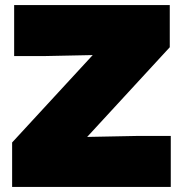

<svg xmlns="http://www.w3.org/2000/svg" viewBox="-20 -740 723 760"><path d="M28 -176 347 -522 152 -518H36V-720H652V-553L325 -198L528 -202H656V0H28Z"/></svg>

Font: Aspekta 1000
Style: Regular
Weight: 1000
Designer: Ivo Dolenc
Version: Version 2.000